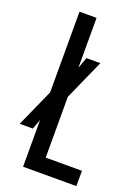

<svg xmlns="http://www.w3.org/2000/svg" viewBox="-151 -865 676 931"><g transform="rotate(20 187.0 -400.0)"><path d="M92 0V-241.5L73.5 -190H5.5L92 -383.5V-800H180V-542.5L200.5 -600H272.5L180 -393V-79H367V0Z"/></g></svg>

Font: Big Shoulders Text Thin Medium
Style: Regular
Weight: 500
Version: Version 2.002